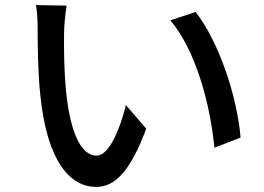

<svg xmlns="http://www.w3.org/2000/svg" viewBox="-20 -725 1040 755"><path d="M242 -703 121 -705C127 -678 128 -637 128 -612C128 -552 129 -434 139 -347C166 -86 258 10 358 10C431 10 492 -49 555 -219L475 -312C453 -221 410 -113 360 -113C294 -113 254 -217 239 -373C232 -450 231 -534 232 -596C232 -623 237 -674 242 -703ZM749 -678 650 -645C750 -527 807 -314 823 -144L926 -184C913 -345 840 -563 749 -678Z"/></svg>

Font: Source Han Sans KR Medium
Style: Regular
Weight: 500
Designer: Ryoko NISHIZUKA (kana & ideographs); Paul D. Hunt (Latin, Greek & Cyrillic); Wenlong ZHANG (bopomofo); Sandoll Communica
Foundry: Adobe Systems Incorporated
Version: Version 1.001;PS 1.001;hotconv 1.0.78;makeotf.lib2.5.61930